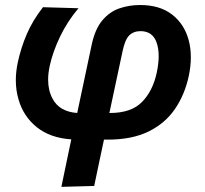

<svg xmlns="http://www.w3.org/2000/svg" viewBox="-20 -530 796 746"><path d="M218.5 196Q228 152 237 107Q246.5 62.5 257 11.5Q175 6 123 -35.8Q71 -77.5 52 -143.5Q41.5 -179 41.5 -218.5Q41.5 -251.5 49 -287Q61 -343.5 83.8 -396.8Q106.5 -450 147 -502L285 -498Q241.5 -446.5 213.5 -388Q185.5 -329.5 173.5 -275.5Q167 -246 167 -220.5Q167 -178.5 184 -147Q210.5 -96 280 -91L336 -355Q349 -417 377.5 -450.8Q406 -484.5 444 -497.5Q482 -510.5 524.5 -510.5Q600.5 -510.5 648.2 -473.8Q696 -437 713 -374.5Q721.5 -343 721.5 -307.5Q721.5 -273 713.5 -235Q698 -162.5 660 -106.8Q622 -51 557.5 -19.2Q493 12.5 398.5 12.5H384Q373.5 61.5 364.5 104.2Q355.5 147 346 192.5ZM456 -330 405 -91H407.5Q489.5 -91 531.5 -133.5Q573.5 -176 589 -247.5Q596.5 -283 596.5 -312Q596.5 -342 588.5 -364.5Q573 -409 526 -409Q499 -409 482.2 -392.5Q465.5 -376 456 -330Z"/></svg>

Font: Heraclito SemiBold
Style: Italic
Weight: 600
Italic angle: -12°
Designer: Kostas Bartsokas (font) & Cristiano Sobral (main changes)
Foundry: Kostas Bartsokas (font) & Cristiano Sobral (main changes)
Version: Version 1.00;July 8, 2020;FontCreator 13.0.0.2655 64-bit